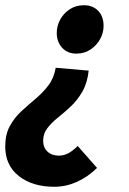

<svg xmlns="http://www.w3.org/2000/svg" viewBox="-21 -530 492 734"><path d="M186 184Q103 184 51 143Q-1 102 -1 30Q-1 -16 16.5 -48Q34 -80 60.5 -104.5Q87 -129 115 -152.5Q143 -176 164 -203.5Q185 -231 192 -271L318 -260Q313 -213 294 -180Q275 -147 250 -123.5Q225 -100 200.5 -80.5Q176 -61 160 -40Q144 -19 144 8Q144 34 160.5 49.5Q177 65 204 65Q223 65 240 56Q257 47 276 28L350 112Q314 147 272.5 165.5Q231 184 186 184ZM271 -325Q237 -325 216.5 -347.5Q196 -370 196 -404Q196 -431 209 -455Q222 -479 245.5 -494.5Q269 -510 300 -510Q334 -510 354.5 -488.5Q375 -467 375 -431Q375 -405 362 -381Q349 -357 325.5 -341Q302 -325 271 -325Z"/></svg>

Font: Source Sans 3 ExtraBold
Style: Italic
Weight: 800
Italic angle: -11°
Version: Version 3.052;hotconv 1.1.0;makeotfexe 2.6.0